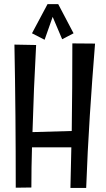

<svg xmlns="http://www.w3.org/2000/svg" viewBox="-20 -917 512 929"><path d="M154.8 -699.2Q143.1 -486.8 137.2 -277.8L327.1 -283.2Q330.1 -494.1 330.1 -707L439.9 -706.1Q425.8 -532.2 414.6 -357.4Q403.3 -182.6 397 -7.8H320.8L325.2 -204.1H134.8Q131.8 -106.4 131.8 -9.8L56.2 -8.8Q56.2 -183.6 54.7 -355.7Q53.2 -527.8 49.8 -701.2ZM280.8 -727.1 220.7 -868.7H246.6L195.8 -724.6L134.8 -755.9L210 -897H261.7L335.9 -755.9Z"/></svg>

Font: Englebert
Style: Regular
Weight: 400
Designer: Astigmatic (AOETI)
Foundry: Astigmatic (AOETI)
Version: Version 1.000